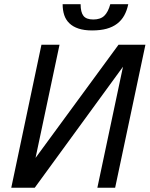

<svg xmlns="http://www.w3.org/2000/svg" viewBox="-20 -887 707 907"><path d="M33.2 0 175.8 -675.8H261.2L147.9 -141.1L540 -675.8H667L523.9 0H439.9L561 -571.8L144 0ZM585.9 -867.2Q579.6 -836.9 566.9 -814Q554.2 -791 533.4 -775.1Q512.7 -759.3 483.6 -751.2Q454.6 -743.2 415 -743.2Q377.4 -743.2 351.1 -752Q324.7 -760.7 307.9 -776.9Q291 -793 283.4 -815.9Q275.9 -838.9 275.9 -867.2H360.8Q360.8 -829.1 374.3 -812Q387.7 -794.9 420.9 -794.9Q454.6 -794.9 472.9 -812.7Q491.2 -830.6 501 -867.2Z"/></svg>

Font: Lorenzo Sans
Style: Italic
Weight: 400
Italic angle: -12°
Foundry: Intel Corporation
Version: Version 1.00; ttfautohint (v1.5)